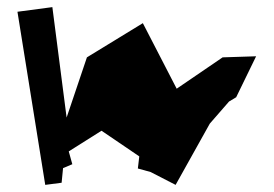

<svg xmlns="http://www.w3.org/2000/svg" viewBox="-20 -543 768 539"><path d="M29 -510 107 -24 153 -30 157 -71 183 -82 173 -118 265 -176 371 -104 367 -70 403 -60 473 -24 569 -196 623 -258 643 -270 699 -385 605 -382 476 -294 381 -478 224 -382 167 -213 127 -523Z"/></svg>

Font: Corrode
Style: Regular
Weight: 400
Designer: Mew Too
Version: Version 0.532